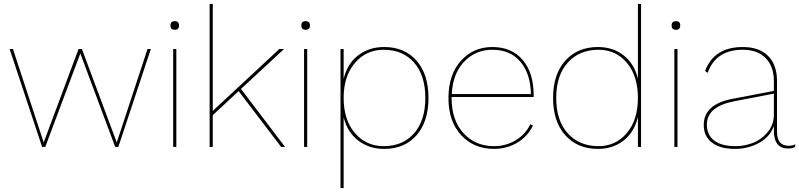

<svg xmlns="http://www.w3.org/2000/svg" viewBox="-20 -750 4080 980"><path d="M733 -500H750L584 0H568L390 -477L211 0H195L29 -500H46L203 -23L381 -500H398L576 -23Z M894 -620Q894 -598 872 -598Q850 -598 850 -620Q850 -642 872 -642Q894 -642 894 -620ZM880 -500V0H864V-500Z M1415 0 1198 -285 1066 -162V0H1050V-730H1066V-184L1406 -500H1430L1210 -296L1435 0Z M1562 -620Q1562 -598 1540 -598Q1518 -598 1518 -620Q1518 -642 1540 -642Q1562 -642 1562 -620ZM1548 -500V0H1532V-500Z M1941 -510Q2045 -510 2106 -440.5Q2167 -371 2167 -250Q2167 -129 2106 -59.5Q2045 10 1941 10Q1864 10 1808.5 -32.5Q1753 -75 1734 -151V210H1718V-500H1734V-347Q1752 -424 1807.5 -467Q1863 -510 1941 -510ZM1938 -4Q2036 -4 2093.5 -69.5Q2151 -135 2151 -250Q2151 -365 2093.5 -430.5Q2036 -496 1938 -496Q1849 -496 1791.5 -428.5Q1734 -361 1734 -250Q1734 -138 1791.5 -71Q1849 -4 1938 -4Z M2704 -255H2285V-250Q2285 -137 2345.5 -70.5Q2406 -4 2501 -4Q2562 -4 2612 -34Q2662 -64 2687 -116L2700 -109Q2674 -54 2620.5 -22Q2567 10 2501 10Q2399 10 2334 -60Q2269 -130 2269 -250Q2269 -369 2332.5 -439.5Q2396 -510 2493 -510Q2592 -510 2648 -444Q2704 -378 2704 -262ZM2493 -496Q2407 -496 2349 -435Q2291 -374 2286 -270H2690Q2688 -373 2636.5 -434.5Q2585 -496 2493 -496Z M3236 -730H3252V0H3236V-153Q3218 -76 3163.5 -33Q3109 10 3032 10Q2928 10 2865.5 -59.5Q2803 -129 2803 -250Q2803 -371 2865.5 -440.5Q2928 -510 3032 -510Q3108 -510 3162.5 -468Q3217 -426 3236 -349ZM3035 -4Q3123 -4 3179.5 -71Q3236 -138 3236 -250Q3236 -362 3180 -429Q3124 -496 3035 -496Q2937 -496 2878 -430.5Q2819 -365 2819 -250Q2819 -135 2878 -69.5Q2937 -4 3035 -4Z M3452 -620Q3452 -598 3430 -598Q3408 -598 3408 -620Q3408 -642 3430 -642Q3452 -642 3452 -620ZM3438 -500V0H3422V-500Z M4005 -6Q4027 -6 4039 -14L4038 0Q4024 8 4002 8Q3930 8 3930 -84V-107Q3910 -51 3854 -20.5Q3798 10 3732 10Q3656 10 3614 -22Q3572 -54 3572 -112Q3572 -217 3716 -245L3930 -286V-336Q3930 -410 3888.5 -453Q3847 -496 3771 -496Q3634 -496 3592 -378L3579 -388Q3625 -510 3771 -510Q3855 -510 3900.5 -464.5Q3946 -419 3946 -336V-78Q3946 -6 4005 -6ZM3734 -4Q3777 -4 3820 -19.5Q3863 -35 3896.5 -73.5Q3930 -112 3930 -165V-272L3727 -233Q3588 -206 3588 -114Q3588 -61 3625.5 -32.5Q3663 -4 3734 -4Z"/></svg>

Font: Elaine Sans Thin
Style: Regular
Weight: 250
Designer: Wei Huang
Foundry: Wei Huang
Version: Version 2.001;December 24, 2019;FontCreator 12.0.0.2547 64-b